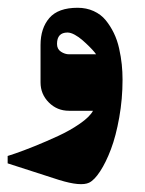

<svg xmlns="http://www.w3.org/2000/svg" viewBox="-63 -285 372 494"><path d="M110.7 -201.3Q119 -201.3 129.5 -195.5Q140 -189.7 149.3 -181.5Q158.7 -173.3 166.8 -165.2Q175 -157 179.7 -151.3L184.3 -145.3H115Q104 -145.3 93.8 -152Q83.7 -158.7 83.7 -172Q83.7 -201.3 110.7 -201.3ZM166.3 185Q180 178.3 194.8 155.5Q209.7 132.7 222.5 98.8Q235.3 65 243.8 17.3Q252.3 -30.3 252.3 -80Q252.3 -100 250.3 -119.3Q248.3 -138.7 243.5 -160.3Q238.7 -182 229.8 -200.2Q221 -218.3 208.8 -233.2Q196.7 -248 178 -256.5Q159.3 -265 136.7 -265Q86.7 -265 64 -238.7Q41.3 -212.3 41.3 -169.3V-73Q41.3 -42.7 62.7 -21.3Q84 0 114.3 0H176.3Q168.3 15.3 142.8 33Q117.3 50.7 86.7 64.8Q56 79 26.2 91Q-3.7 103 -23.3 109.7L-43.3 116.3V135.3Q-43 135.3 89 178Q145 195.3 166.3 185Z"/></svg>

Font: Jomhuria
Style: Regular
Weight: 400
Designer: Arabic design by Kourosh Beigpour, Latin design by Eben Sorkin, engineering by Lasse Fister and Khaled Hosney
Version: Version 1.0010